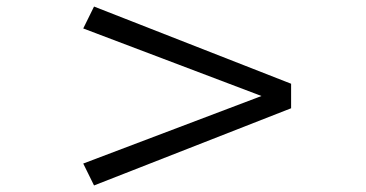

<svg xmlns="http://www.w3.org/2000/svg" viewBox="-20 -552 1118 587"><path d="M267.5 15 234.5 -52 779.5 -258.5 234.5 -465 267.5 -532 870 -296V-221Z"/></svg>

Font: Trispace Expanded
Style: Regular
Weight: 400
Width: 7
Designer: Tyler Finck
Foundry: Etcetera Type Company
Version: Version 1.210; ttfautohint (v1.8.3)